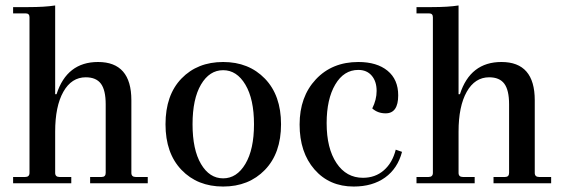

<svg xmlns="http://www.w3.org/2000/svg" viewBox="-20 -671 2069 703"><path d="M28 0V-23H72Q88 -23 88 -38V-608Q88 -622 74 -622H28V-645H84Q144 -645 182 -651V-326H187Q225 -444 339 -444Q461 -444 461 -304V-38Q461 -23 477 -23H521V0H310V-23H352Q367 -23 367 -38V-289Q367 -341 349.5 -364.5Q332 -388 294 -388Q242 -388 212 -335Q182 -282 182 -189V-38Q182 -23 198 -23H241V0Z M586 -216Q586 -323 644.5 -383.5Q703 -444 797 -444Q891 -444 950 -383Q1009 -322 1009 -216Q1009 -110 950 -49Q891 12 797 12Q703 12 644.5 -49Q586 -110 586 -216ZM716 -70.5Q747 -18 797 -18Q847 -18 878.5 -71Q910 -124 910 -216Q910 -308 878.5 -361Q847 -414 797 -414Q747 -414 716 -361.5Q685 -309 685 -216Q685 -123 716 -70.5Z M1275 12Q1186 12 1131.5 -50.5Q1077 -113 1077 -215Q1077 -317 1136.5 -380.5Q1196 -444 1292 -444Q1360 -444 1399 -412Q1438 -380 1438 -322Q1438 -256 1392 -256Q1363 -256 1343 -274Q1359 -306 1359 -338Q1359 -373 1341 -394Q1323 -415 1292 -415Q1239 -415 1207.5 -361.5Q1176 -308 1176 -220Q1176 -128 1212 -74Q1248 -20 1309 -20Q1354 -20 1385.5 -47.5Q1417 -75 1429 -123L1452 -115Q1436 -54 1390 -21Q1344 12 1275 12Z M1505 0V-23H1549Q1565 -23 1565 -38V-608Q1565 -622 1551 -622H1505V-645H1561Q1621 -645 1659 -651V-326H1664Q1702 -444 1816 -444Q1938 -444 1938 -304V-38Q1938 -23 1954 -23H1998V0H1787V-23H1829Q1844 -23 1844 -38V-289Q1844 -341 1826.5 -364.5Q1809 -388 1771 -388Q1719 -388 1689 -335Q1659 -282 1659 -189V-38Q1659 -23 1675 -23H1718V0Z"/></svg>

Font: Arapey
Style: Regular
Weight: 400
Designer: Eduardo Rodriguez Tunni
Foundry: Eduardo Rodriguez Tunni
Version: Version 4.000